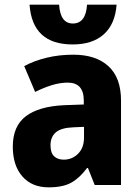

<svg xmlns="http://www.w3.org/2000/svg" viewBox="-20 -795 603 825"><path d="M295 -560Q392 -560 446 -510.5Q500 -461 500 -363V0H387L358 -73H354Q322 -30 286 -10Q250 10 189 10Q117 10 76 -37Q35 -84 35 -165Q35 -253 91 -295.5Q147 -338 256 -343L340 -346V-363Q340 -440 271 -440Q239 -440 204 -429.5Q169 -419 131 -400L84 -511Q127 -534 180.5 -547Q234 -560 295 -560ZM296 -248Q242 -246 219.5 -226Q197 -206 197 -171Q197 -138 212.5 -123.5Q228 -109 254 -109Q290 -109 315.5 -134.5Q341 -160 341 -204V-250ZM292 -604Q119 -604 107 -775H234Q239 -694 293 -694Q349 -694 354 -775H481Q475 -692 426.5 -648Q378 -604 292 -604Z"/></svg>

Font: Noto Sans SemiCondensed ExtraBold
Style: Regular
Weight: 800
Width: 4
Designer: Monotype Design Team
Foundry: Monotype Imaging Inc.
Version: Version 2.013; ttfautohint (v1.8.4.7-5d5b)